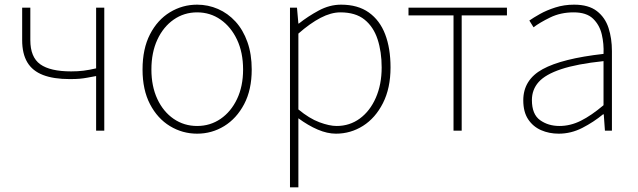

<svg xmlns="http://www.w3.org/2000/svg" viewBox="-20 -560 2733 823"><path d="M392 0V-234Q370 -230 354 -227Q338 -224 321.5 -222.5Q305 -221 279 -221Q210 -221 164.5 -238.5Q119 -256 97 -293Q75 -330 75 -388V-527H110V-388Q110 -315 152.5 -284.5Q195 -254 285 -254Q314 -254 338 -257Q362 -260 392 -267V-527H427V0Z M825 13Q762 13 708.5 -19.5Q655 -52 623 -113.5Q591 -175 591 -262Q591 -351 623 -413Q655 -475 708.5 -507.5Q762 -540 825 -540Q872 -540 914.5 -521.5Q957 -503 989.5 -467.5Q1022 -432 1040.5 -380Q1059 -328 1059 -262Q1059 -175 1026.5 -113.5Q994 -52 941 -19.5Q888 13 825 13ZM825 -20Q881 -20 925.5 -50.5Q970 -81 996 -135.5Q1022 -190 1022 -262Q1022 -335 996 -390Q970 -445 925.5 -476Q881 -507 825 -507Q769 -507 724.5 -476Q680 -445 654.5 -390Q629 -335 629 -262Q629 -190 654.5 -135.5Q680 -81 724.5 -50.5Q769 -20 825 -20Z M1223 243V-527H1253L1259 -459H1261Q1300 -490 1346.5 -515Q1393 -540 1442 -540Q1514 -540 1561 -506.5Q1608 -473 1631 -413Q1654 -353 1654 -271Q1654 -182 1621.5 -118Q1589 -54 1536 -20.5Q1483 13 1420 13Q1383 13 1342 -4.5Q1301 -22 1259 -53V46V243ZM1423 -20Q1479 -20 1522.5 -52Q1566 -84 1591 -141Q1616 -198 1616 -271Q1616 -338 1598.5 -391.5Q1581 -445 1542.5 -476Q1504 -507 1439 -507Q1399 -507 1354 -483.5Q1309 -460 1259 -416V-91Q1306 -52 1349 -36Q1392 -20 1423 -20Z M1924 0V-494H1731V-527H2153V-494H1959V0Z M2375 13Q2334 13 2299.5 -2Q2265 -17 2244 -48.5Q2223 -80 2223 -130Q2223 -218 2306 -263.5Q2389 -309 2567 -329Q2569 -372 2559.5 -412.5Q2550 -453 2522 -480Q2494 -507 2439 -507Q2383 -507 2338 -485Q2293 -463 2267 -443L2249 -472Q2266 -484 2294.5 -500Q2323 -516 2360.5 -528Q2398 -540 2441 -540Q2503 -540 2538.5 -512.5Q2574 -485 2588.5 -440Q2603 -395 2603 -341V0H2573L2568 -70H2565Q2525 -37 2476.5 -12Q2428 13 2375 13ZM2378 -20Q2425 -20 2470 -42.5Q2515 -65 2567 -109V-298Q2453 -286 2385.5 -263.5Q2318 -241 2289 -208.5Q2260 -176 2260 -131Q2260 -70 2295 -45Q2330 -20 2378 -20Z"/></svg>

Font: Noto Sans HK Thin
Style: Regular
Weight: 100
Designer: Ryoko NISHIZUKA 西塚涼子 (kana, bopomofo & ideographs); Paul D. Hunt (Latin, Greek & Cyrillic); Sandoll Communications 산돌커뮤니
Foundry: Adobe
Version: Version 2.004-H2;hotconv 1.0.118;makeotfexe 2.5.65603